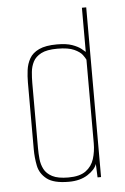

<svg xmlns="http://www.w3.org/2000/svg" viewBox="-49 -666 463 710"><g transform="rotate(-5 183.0 -311.5)"><path d="M178 7Q122 7 96.5 -13Q71 -33 65 -63Q59 -93 59 -124V-372Q59 -395 62 -418Q65 -441 76 -460.5Q87 -480 111.5 -491.5Q136 -503 178 -503Q213 -503 234 -495.5Q255 -488 266.5 -479Q278 -470 282 -466V-630H298V0H285L283 -50Q276 -29 248 -11Q220 7 178 7ZM178 -9Q220 -9 242.5 -25.5Q265 -42 273.5 -69Q282 -96 282 -127V-437Q279 -444 270.5 -455.5Q262 -467 240.5 -477Q219 -487 178 -487Q139 -487 118 -476Q97 -465 88 -447.5Q79 -430 77 -409.5Q75 -389 75 -369V-127Q75 -107 77 -86.5Q79 -66 88 -48.5Q97 -31 118 -20Q139 -9 178 -9Z"/></g></svg>

Font: Alumni Sans Pinstripe
Style: Regular
Weight: 400
Designer: Robert E. Leuschke
Foundry: Robert E. Leuschke
Version: Version 1.010; ttfautohint (v1.8.4.7-5d5b)